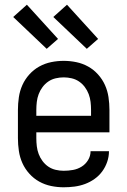

<svg xmlns="http://www.w3.org/2000/svg" viewBox="-20 -786 540 814"><path d="M250 8Q223 8 196.5 2.5Q170 -3 146.5 -16Q123 -29 104.5 -49.5Q86 -70 75 -94.5Q64 -119 60 -146Q56 -173 56 -200V-320Q56 -347 60 -374Q64 -401 75 -425.5Q86 -450 104.5 -470.5Q123 -491 146.5 -504Q170 -517 196.5 -522.5Q223 -528 250 -528Q277 -528 303.5 -522.5Q330 -517 353.5 -504Q377 -491 395.5 -470.5Q414 -450 425 -425.5Q436 -401 440 -374Q444 -347 444 -320V-225H134V-200Q134 -183 136 -166Q138 -149 144 -133Q150 -117 160.5 -103Q171 -89 185 -79.5Q199 -70 216 -66Q233 -62 250 -62Q270 -62 289.5 -65.5Q309 -69 326 -79.5Q343 -90 353.5 -107.5Q364 -125 364 -145H442Q442 -122 434.5 -100Q427 -78 413.5 -59.5Q400 -41 381 -27.5Q362 -14 340.5 -6Q319 2 296 5Q273 8 250 8ZM366 -295V-320Q366 -337 364 -354Q362 -371 356 -387Q350 -403 339.5 -417Q329 -431 315 -440.5Q301 -450 284 -454Q267 -458 250 -458Q233 -458 216 -454Q199 -450 185 -440.5Q171 -431 160.5 -417Q150 -403 144 -387Q138 -371 136 -354Q134 -337 134 -320V-295ZM348 -579 206 -714 264 -766 396 -621ZM178 -579 36 -714 94 -766 226 -621Z"/></svg>

Font: Iosevka MaddieWtf
Style: Regular
Weight: 400
Monospace: yes
Designer: Belleve Invis
Foundry: Belleve Invis
Version: Version 31.3.0; ttfautohint (v1.8.3)